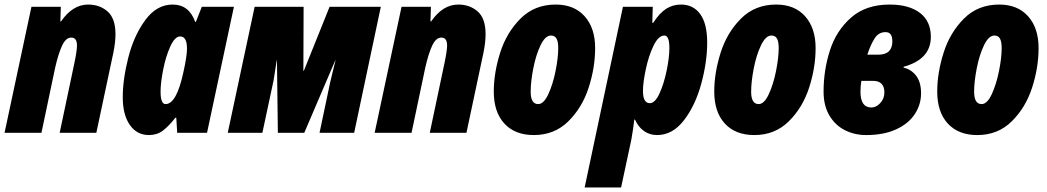

<svg xmlns="http://www.w3.org/2000/svg" viewBox="-33 -583 4597 843"><path d="M105 -553H234L232 -489H235Q286 -563 354 -563Q405 -563 439.5 -532.5Q474 -502 474 -433Q474 -398 465 -353L390 0H229L294 -308Q305 -361 305 -383Q305 -418 280 -418Q256 -418 239.5 -382.5Q223 -347 209 -285L149 0H-13Z M506 -156Q506 -235 530.5 -331Q555 -427 605 -495Q655 -563 725 -563Q797 -563 824 -487H827L853 -553H994L876 0H745L741 -66H737Q707 -28 681.5 -9Q656 10 621 10Q568 10 537 -34.5Q506 -79 506 -156ZM772 -265Q788 -336 788 -370Q788 -423 758 -423Q735 -423 715 -379.5Q695 -336 683.5 -277.5Q672 -219 672 -181Q672 -126 694 -126Q742 -126 772 -265Z M1085 -553H1300L1299 -272H1301L1414 -553H1639L1522 0H1370L1417 -223L1440 -318H1439L1303 0H1187L1183 -318H1182L1168 -229L1119 0H967Z M1730 -553H1859L1857 -489H1860Q1911 -563 1979 -563Q2030 -563 2064.5 -532.5Q2099 -502 2099 -433Q2099 -398 2090 -353L2015 0H1854L1919 -308Q1930 -361 1930 -383Q1930 -418 1905 -418Q1881 -418 1864.5 -382.5Q1848 -347 1834 -285L1774 0H1612Z M2135 -181Q2135 -263 2163 -351.5Q2191 -440 2252.5 -501.5Q2314 -563 2407 -563Q2488 -563 2534 -511.5Q2580 -460 2580 -372Q2580 -286 2551.5 -198Q2523 -110 2462 -50Q2401 10 2311 10Q2228 10 2181.5 -40.5Q2135 -91 2135 -181ZM2418 -372Q2418 -400 2410.5 -413.5Q2403 -427 2386 -427Q2361 -427 2340.5 -384.5Q2320 -342 2308.5 -283Q2297 -224 2297 -180Q2297 -126 2330 -126Q2354 -126 2374 -168.5Q2394 -211 2406 -270Q2418 -329 2418 -372Z M2702 -553H2833L2831 -483H2835Q2863 -526 2892 -544.5Q2921 -563 2957 -563Q3011 -563 3041.5 -521Q3072 -479 3072 -396Q3072 -311 3046 -215.5Q3020 -120 2970 -55Q2920 10 2852 10Q2819 10 2794 -8Q2769 -26 2755 -58H2752Q2748 -21 2739 30L2694 240H2534ZM2906 -372Q2906 -427 2884 -427Q2858 -427 2836.5 -382.5Q2815 -338 2802.5 -279Q2790 -220 2790 -184Q2790 -130 2820 -130Q2843 -130 2862.5 -172.5Q2882 -215 2894 -273Q2906 -331 2906 -372Z M3103 -181Q3103 -263 3131 -351.5Q3159 -440 3220.5 -501.5Q3282 -563 3375 -563Q3456 -563 3502 -511.5Q3548 -460 3548 -372Q3548 -286 3519.5 -198Q3491 -110 3430 -50Q3369 10 3279 10Q3196 10 3149.5 -40.5Q3103 -91 3103 -181ZM3386 -372Q3386 -400 3378.5 -413.5Q3371 -427 3354 -427Q3329 -427 3308.5 -384.5Q3288 -342 3276.5 -283Q3265 -224 3265 -180Q3265 -126 3298 -126Q3322 -126 3342 -168.5Q3362 -211 3374 -270Q3386 -329 3386 -372Z M3583 -181Q3583 -275 3611 -362Q3639 -449 3704 -506Q3769 -563 3873 -563Q3958 -563 4006 -526.5Q4054 -490 4054 -421Q4054 -323 3935 -290L3934 -286Q3967 -279 3989 -251Q4011 -223 4011 -173Q4011 -124 3983.5 -82Q3956 -40 3901.5 -15Q3847 10 3770 10Q3719 10 3676.5 -11.5Q3634 -33 3608.5 -76Q3583 -119 3583 -181ZM3824 -343Q3885 -343 3885 -402Q3885 -442 3855 -442Q3825 -442 3807.5 -415Q3790 -388 3775 -343ZM3850 -177Q3850 -228 3800 -228H3749Q3745 -206 3745 -180Q3745 -111 3793 -111Q3814 -111 3832 -130.5Q3850 -150 3850 -177Z M4082 -181Q4082 -263 4110 -351.5Q4138 -440 4199.5 -501.5Q4261 -563 4354 -563Q4435 -563 4481 -511.5Q4527 -460 4527 -372Q4527 -286 4498.5 -198Q4470 -110 4409 -50Q4348 10 4258 10Q4175 10 4128.5 -40.5Q4082 -91 4082 -181ZM4365 -372Q4365 -400 4357.5 -413.5Q4350 -427 4333 -427Q4308 -427 4287.5 -384.5Q4267 -342 4255.5 -283Q4244 -224 4244 -180Q4244 -126 4277 -126Q4301 -126 4321 -168.5Q4341 -211 4353 -270Q4365 -329 4365 -372Z"/></svg>

Font: Noto Sans UI CondBlack
Style: Italic
Weight: 900
Width: 3
Italic angle: -12°
Designer: Monotype Design Team
Foundry: Monotype Imaging Inc.
Version: Version 1.001